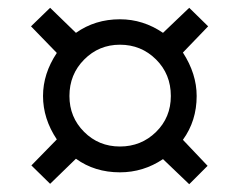

<svg xmlns="http://www.w3.org/2000/svg" viewBox="-20 -598 612 490"><path d="M157.2 -353Q157.2 -298.8 194.6 -261.5Q231.9 -224.1 286.1 -224.1Q340.3 -224.1 378.2 -261.2Q416 -298.3 416 -353Q416 -408.7 378.2 -446.3Q340.3 -483.9 286.1 -483.9Q232.4 -483.9 194.8 -446Q157.2 -408.2 157.2 -353ZM89.8 -353Q89.8 -410.2 125 -462.9L59.1 -530.8L107.9 -578.1L173.8 -514.2Q222.7 -548.8 286.1 -548.8Q345.2 -548.8 396 -514.2L462.9 -578.1L511.2 -530.8L446.8 -463.9Q481.9 -409.7 481.9 -353Q481.9 -289.6 446.8 -241.2L509.8 -174.8L462.9 -127.9L396 -191.9Q345.7 -158.2 286.1 -158.2Q221.7 -158.2 173.8 -192.9L107.9 -128.9L60.1 -175.8L125 -242.2Q89.8 -294.9 89.8 -353Z"/></svg>

Font: NotoSans
Style: Regular
Weight: 400
Designer: Monotype Design team
Foundry: Monotype Imaging Inc.
Version: Version 1.04; ttfautohint (v1.4.1)